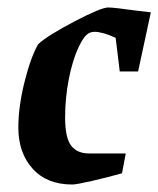

<svg xmlns="http://www.w3.org/2000/svg" viewBox="-20 -484 423 513"><path d="M154 -170Q154 -116 170 -95Q186 -74 218 -74H316L306 -21Q267 -10 225.5 -0.5Q184 9 173 9Q105 9 67 -33.5Q29 -76 29 -143Q29 -199 45.5 -265Q62 -331 82 -366Q107 -389 178.5 -426.5Q250 -464 269 -464Q285 -464 341 -456L383 -451L349 -293H300L289 -383Q254 -399 232 -399Q227 -399 221 -397Q206 -392 190 -358Q174 -324 164 -273.5Q154 -223 154 -170Z"/></svg>

Font: Grenze SemiBold
Style: Italic
Weight: 600
Italic angle: -10°
Designer: Renata Polastri
Foundry: Omnibus-Type
Version: Version 1.002; ttfautohint (v1.8)